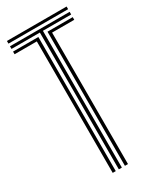

<svg xmlns="http://www.w3.org/2000/svg" viewBox="-204 -860 753 919"><g transform="rotate(-30 172.0 -400.0)"><path d="M163.7 0V-756H7V-770.7H336.8V-756H180.5V0ZM129.9 0V-726.6H7V-741.3H146.8V0ZM197.4 0V-741.3H336.8V-726.6H214.3V0ZM7 -785.3V-800H336.8V-785.3Z"/></g></svg>

Font: Big Shoulders Inline Text SC Thin
Style: Regular
Weight: 100
Designer: Patric King
Foundry: XO Type Co
Version: Version 2.002